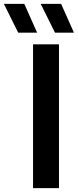

<svg xmlns="http://www.w3.org/2000/svg" viewBox="-97 -968 400 988"><path d="M73 0V-740H206.5V0ZM-3.5 -800 -77 -948H28L94 -800ZM186 -800 112.5 -948H217.5L283.5 -800Z"/></svg>

Font: Encode Sans SemiBold
Style: Regular
Weight: 600
Designer: Multiple Designers
Foundry: Impallari Type
Version: Version 2.000